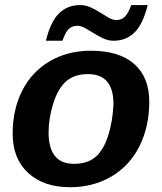

<svg xmlns="http://www.w3.org/2000/svg" viewBox="-20 -741 651 770"><path d="M578.6 -333.5Q578.6 -232.4 538.8 -153.8Q499 -75.2 426 -32.7Q353 9.8 261.2 9.8Q154.8 9.8 92.8 -47.6Q30.8 -105 30.8 -204.6Q30.8 -302.7 69.6 -378.4Q108.4 -454.1 180.2 -495.8Q252 -537.6 343.8 -537.6Q458.5 -537.6 518.6 -484.1Q578.6 -430.7 578.6 -333.5ZM435.1 -323.2Q435.1 -443.8 333.5 -443.8Q277.8 -443.8 244.9 -414.6Q211.9 -385.3 193.4 -325.4Q174.8 -265.6 174.8 -210.4Q174.8 -84 276.4 -84Q331.1 -84 363 -111.6Q395 -139.2 413.3 -195.3Q431.6 -251.5 435.1 -323.2ZM435.5 -577.6Q414.1 -577.6 394.3 -586.9Q374.5 -596.2 356.2 -607.7Q337.9 -619.1 321.3 -628.4Q304.7 -637.7 290 -637.7Q269.5 -637.7 256.1 -625.2Q242.7 -612.8 230.5 -577.6H164.1Q183.1 -654.8 217 -687.7Q251 -720.7 301.3 -720.7Q323.2 -720.7 343.5 -711.4Q363.8 -702.1 381.8 -690.7Q399.9 -679.2 416 -669.9Q432.1 -660.6 446.3 -660.6Q467.3 -660.6 481 -674.3Q494.6 -688 506.3 -720.7H572.3Q553.2 -643.6 519.3 -610.6Q485.4 -577.6 435.5 -577.6Z"/></svg>

Font: Liberation Sans
Style: Bold Italic
Weight: 700
Italic angle: -12°
Designer: Steve Matteson
Foundry: Ascender Corporation
Version: Version 2.1.5